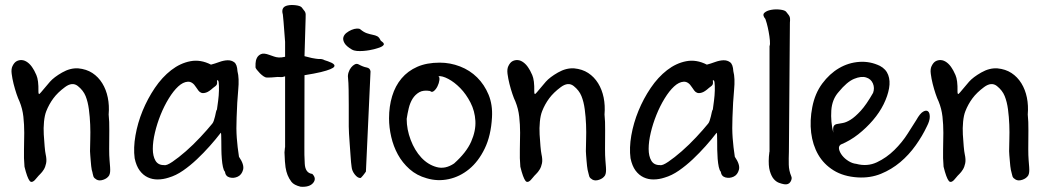

<svg xmlns="http://www.w3.org/2000/svg" viewBox="-20 -703 4135 754"><path d="M406.7 -253.4Q409.7 -226.1 409.2 -190.4Q408.7 -154.8 408.7 -117.7Q408.7 -91.3 410.2 -74.5Q411.6 -57.6 412.4 -46.4Q413.1 -35.2 412.4 -27.6Q411.6 -20 408.7 -14.2Q401.4 -2.4 385.7 2.9Q370.1 8.3 359.4 2.4Q354.5 -0.5 351.6 -3.2Q348.6 -5.9 346.9 -10Q345.2 -14.2 344.2 -20.3Q343.3 -26.4 340.3 -36.1Q339.4 -41 338.1 -51Q336.9 -61 336.2 -72Q335.4 -83 334.5 -93.3Q333.5 -103.5 333.5 -109.4Q333.5 -127.4 334.5 -155.3Q335.4 -183.1 334.2 -213.4Q333 -243.7 329.1 -273.4Q325.2 -303.2 316.2 -325.7Q307.1 -348.1 285.6 -365.2Q264.2 -382.3 235.4 -361.1Q206.5 -339.8 189.5 -316.7Q172.4 -293.5 161.6 -266.1Q155.3 -250 152.8 -224.9Q150.4 -199.7 151.9 -175Q153.3 -150.4 155.3 -128.4Q157.2 -106.4 159.2 -97.7Q164.1 -76.2 161.1 -61.8Q158.2 -47.4 151.9 -37.1Q145.5 -26.9 138.2 -19.8Q130.9 -12.7 125.5 -5.9Q106.4 19.5 96.7 7.6Q86.9 -4.4 76.2 -48.3Q73.2 -82 74.2 -115.5Q75.2 -148.9 75.2 -181.4Q75.2 -213.9 71.8 -244.9Q68.4 -275.9 56.6 -304.7Q51.3 -315.4 44.9 -334.2Q38.6 -353 33.4 -373.5Q28.3 -394 25.9 -412.8Q23.4 -431.6 28.8 -442.9Q35.6 -457.5 45.2 -462.6Q54.7 -467.8 65.9 -467Q77.1 -466.3 88.4 -458Q99.6 -449.7 107.9 -436.5Q113.8 -428.7 122.8 -408.4Q131.8 -388.2 130.9 -344.2Q130.9 -330.6 135.5 -334.7Q140.1 -338.9 150.4 -351.6Q160.6 -364.3 176.3 -382.1Q191.9 -399.9 223.9 -418.2Q255.9 -436.5 287.1 -434.6Q319.3 -431.6 342.8 -416.3Q366.2 -400.9 381.6 -376Q397 -351.1 403.3 -319.8Q409.7 -288.6 406.7 -253.4Z M508.8 -81.5Q503.4 -122.1 512 -171.1Q520.5 -220.2 540 -267.8Q559.6 -315.4 588.1 -357.7Q616.7 -399.9 652.3 -427.5Q688 -455.1 727.8 -462.6Q767.6 -470.2 808.6 -449.2Q823.7 -453.1 841.1 -459.5Q858.4 -465.8 873.5 -466.3Q888.7 -466.8 899.9 -458.5Q911.1 -450.2 912.6 -423.3Q919.9 -396 915.5 -349.9Q911.1 -303.7 909.2 -241.2Q907.2 -197.3 909.9 -161.1Q912.6 -125 918.5 -87.4Q939.9 -56.2 934.6 -36.4Q929.2 -16.6 913.8 -9.3Q898.4 -2 882.1 -6.1Q865.7 -10.3 863.3 -28.8Q858.4 -33.7 855.5 -47.4Q852.5 -61 851.1 -79.1Q849.6 -97.2 849.4 -115.7Q849.1 -134.3 849.1 -149.4Q849.1 -164.6 848.6 -173.8Q848.1 -183.1 846.7 -181.2Q827.6 -156.2 803.7 -129.4Q779.8 -102.5 753.4 -77.6Q727.1 -52.7 699 -33.2Q670.9 -13.7 642.1 -5.4Q621.1 1.5 599.9 1.7Q578.6 2 560.3 -6.6Q542 -15.1 528.6 -33.2Q515.1 -51.3 508.8 -81.5ZM832 -387.2Q833 -378.9 832.5 -375.5Q832 -372.1 830.3 -369.4Q828.6 -366.7 825.4 -364.3Q822.3 -361.8 816.9 -357.9Q800.3 -342.8 789.1 -339.4Q777.8 -335.9 771 -338.4Q764.2 -340.8 759.5 -346.9Q754.9 -353 750 -360.4Q735.8 -383.3 717.3 -382.1Q698.7 -380.9 679.9 -363.5Q661.1 -346.2 642.8 -316.4Q624.5 -286.6 610.6 -252Q596.7 -217.3 588.4 -182.1Q580.1 -147 580.1 -118.4Q580.1 -89.8 590.6 -72Q601.1 -54.2 624.5 -54.7Q633.8 -51.8 657.5 -67.9Q681.2 -84 710 -109.1Q738.8 -134.3 766.6 -164.1Q794.4 -193.8 813.5 -217.3Q816.9 -221.2 819.6 -229Q822.3 -236.8 824.5 -246.1Q826.7 -255.4 828.1 -262.7Q829.6 -270 832 -272.9Q834 -286.6 836.7 -307.4Q839.4 -328.1 839.8 -347.4Q840.3 -366.7 838.9 -378.7Q837.4 -390.6 832 -387.2Z M1099.6 -403.3Q1089.8 -399.4 1080.6 -400.4Q1071.3 -401.4 1059.3 -399.9Q1047.4 -398.4 1027.8 -398.4Q1022.5 -398.4 1015.1 -403.3Q1007.8 -408.2 1000.7 -415.3Q993.7 -422.4 988.5 -429.2Q983.4 -436 983.4 -438.5Q983.4 -442.9 983.6 -454.1Q983.9 -465.3 988.8 -475.3Q993.7 -485.4 1004.9 -490.5Q1016.1 -495.6 1038.1 -487.3Q1047.4 -484.4 1055.7 -481.2Q1064 -478 1074.5 -477.3Q1085 -476.6 1099.6 -480V-538.6Q1091.8 -643.6 1090.8 -646Q1086.4 -660.6 1091.1 -669.7Q1095.7 -678.7 1109.6 -681.6Q1123.5 -684.6 1141.4 -682.4Q1159.2 -680.2 1165 -673.8Q1169.9 -666.5 1173.1 -663.1Q1176.3 -659.7 1178.2 -655.8Q1180.2 -651.9 1180.4 -646.7Q1180.7 -641.6 1180.2 -630.4L1175.8 -482.4Q1193.4 -477.5 1204.1 -475.3Q1214.8 -473.1 1220.9 -472.4Q1227.1 -471.7 1230 -471.4Q1232.9 -471.2 1235.6 -471.4Q1238.3 -471.7 1241 -471.2Q1243.7 -470.7 1250 -469.2Q1249.5 -468.3 1254.9 -466.6Q1260.3 -464.8 1267.6 -462.4Q1274.9 -460 1282 -456.5Q1289.1 -453.1 1292 -449.2Q1294.9 -445.3 1292.2 -440.9Q1289.6 -436.5 1276.9 -431.2Q1264.2 -425.8 1240 -419.9Q1215.8 -414.1 1175.8 -407.7L1175.3 -124.5Q1174.8 -96.7 1176.8 -60.1Q1178.7 -23.4 1206.5 -20Q1224.1 -2 1209.7 15.4Q1195.3 32.7 1160.6 30.3Q1134.3 23.9 1124.5 11Q1114.7 -2 1109.4 -15.4Q1104 -28.8 1101.3 -46.1Q1098.6 -63.5 1097.2 -104.5Q1098.6 -123.5 1099.1 -124Q1099.6 -124.5 1099.6 -123.8Q1099.6 -123 1099.6 -130.6Q1099.6 -138.2 1099.6 -171.4Z M1349.6 -206.1Q1349.6 -213.4 1349.6 -237.5Q1349.6 -261.7 1349.6 -291Q1349.6 -320.3 1349.1 -350.1Q1348.6 -379.9 1346.7 -397.5Q1345.2 -407.7 1348.9 -418.9Q1352.5 -430.2 1359.1 -438.2Q1365.7 -446.3 1373.3 -450.2Q1380.9 -454.1 1388.2 -450.2Q1406.2 -440.4 1419.9 -438Q1433.6 -435.5 1435.1 -422.4L1417 -29.3Q1416.5 -28.3 1413.3 -23.9Q1410.2 -19.5 1406.5 -14.9Q1402.8 -10.3 1399.7 -7.1Q1396.5 -3.9 1395 -3.9Q1384.3 -3.9 1373.3 -17.8Q1362.3 -31.7 1360.8 -47.4Q1358.4 -64 1356.9 -87.9Q1355.5 -111.8 1353.5 -135.3Q1351.6 -158.7 1350.6 -178Q1349.6 -197.3 1349.6 -206.1ZM1361.3 -508.8Q1339.8 -521.5 1332.8 -533.9Q1325.7 -546.4 1328.4 -556.4Q1331.1 -566.4 1340.3 -573.7Q1349.6 -581.1 1360.6 -585.7Q1371.6 -590.3 1381.3 -590.8Q1391.1 -591.3 1395 -587.9Q1408.2 -576.7 1420.7 -572.5Q1433.1 -568.4 1443.6 -566.4Q1454.1 -564.5 1461.7 -560.5Q1469.2 -556.6 1474.6 -544.4Q1475.6 -542.5 1480.7 -539.1Q1485.8 -535.6 1487.3 -531.2Q1488.8 -526.9 1481.2 -521.5Q1473.6 -516.1 1449.2 -509.8Q1441.9 -507.8 1430.7 -505.9Q1419.4 -503.9 1406.2 -502.9Q1393.1 -502 1381.3 -502.9Q1369.6 -503.9 1361.3 -508.8Z M1507.8 -238.3Q1507.8 -285.2 1520 -325.4Q1532.2 -365.7 1556.9 -395Q1581.5 -424.3 1618.7 -440.7Q1655.8 -457 1707 -457Q1748 -457 1786.6 -442.1Q1825.2 -427.2 1853.8 -398.9Q1882.3 -370.6 1898.7 -331.1Q1915 -291.5 1912.1 -242.2Q1908.2 -170.4 1883.5 -119.6Q1858.9 -68.8 1822.3 -38.8Q1785.6 -8.8 1741.9 0.5Q1698.2 9.8 1655.8 -2.9Q1616.7 -13.7 1588.4 -38.8Q1560.1 -64 1542.5 -96.2Q1524.9 -128.4 1516.4 -165.5Q1507.8 -202.6 1507.8 -238.3ZM1577.1 -236.3Q1577.1 -194.8 1592.8 -153.6Q1608.4 -112.3 1634.5 -84.2Q1660.6 -56.2 1694.6 -46.9Q1728.5 -37.6 1763.2 -61Q1811.5 -104 1830.3 -146.7Q1849.1 -189.5 1846.9 -228.3Q1844.7 -267.1 1827.6 -300.3Q1810.5 -333.5 1787.6 -356.9Q1764.6 -380.4 1740.5 -393.1Q1716.3 -405.8 1701.2 -403.8Q1707 -400.9 1705.6 -388.7Q1704.1 -376.5 1698.2 -364.5Q1692.4 -352.5 1684.1 -345.7Q1675.8 -338.9 1668.9 -345.7Q1642.6 -350.1 1626.5 -340.8Q1610.4 -331.5 1600.3 -315.4Q1590.3 -299.3 1585.2 -278.1Q1580.1 -256.8 1577.1 -236.3Z M2354 -253.4Q2356.9 -226.1 2356.4 -190.4Q2356 -154.8 2356 -117.7Q2356 -91.3 2357.4 -74.5Q2358.9 -57.6 2359.6 -46.4Q2360.4 -35.2 2359.6 -27.6Q2358.9 -20 2356 -14.2Q2348.6 -2.4 2333 2.9Q2317.4 8.3 2306.6 2.4Q2301.8 -0.5 2298.8 -3.2Q2295.9 -5.9 2294.2 -10Q2292.5 -14.2 2291.5 -20.3Q2290.5 -26.4 2287.6 -36.1Q2286.6 -41 2285.4 -51Q2284.2 -61 2283.4 -72Q2282.7 -83 2281.7 -93.3Q2280.8 -103.5 2280.8 -109.4Q2280.8 -127.4 2281.7 -155.3Q2282.7 -183.1 2281.5 -213.4Q2280.3 -243.7 2276.4 -273.4Q2272.5 -303.2 2263.4 -325.7Q2254.4 -348.1 2232.9 -365.2Q2211.4 -382.3 2182.6 -361.1Q2153.8 -339.8 2136.7 -316.7Q2119.6 -293.5 2108.9 -266.1Q2102.5 -250 2100.1 -224.9Q2097.7 -199.7 2099.1 -175Q2100.6 -150.4 2102.5 -128.4Q2104.5 -106.4 2106.4 -97.7Q2111.3 -76.2 2108.4 -61.8Q2105.5 -47.4 2099.1 -37.1Q2092.8 -26.9 2085.4 -19.8Q2078.1 -12.7 2072.8 -5.9Q2053.7 19.5 2043.9 7.6Q2034.2 -4.4 2023.4 -48.3Q2020.5 -82 2021.5 -115.5Q2022.5 -148.9 2022.5 -181.4Q2022.5 -213.9 2019 -244.9Q2015.6 -275.9 2003.9 -304.7Q1998.5 -315.4 1992.2 -334.2Q1985.8 -353 1980.7 -373.5Q1975.6 -394 1973.1 -412.8Q1970.7 -431.6 1976.1 -442.9Q1982.9 -457.5 1992.4 -462.6Q2002 -467.8 2013.2 -467Q2024.4 -466.3 2035.6 -458Q2046.9 -449.7 2055.2 -436.5Q2061 -428.7 2070.1 -408.4Q2079.1 -388.2 2078.1 -344.2Q2078.1 -330.6 2082.8 -334.7Q2087.4 -338.9 2097.7 -351.6Q2107.9 -364.3 2123.5 -382.1Q2139.2 -399.9 2171.1 -418.2Q2203.1 -436.5 2234.4 -434.6Q2266.6 -431.6 2290 -416.3Q2313.5 -400.9 2328.9 -376Q2344.2 -351.1 2350.6 -319.8Q2356.9 -288.6 2354 -253.4Z M2456.1 -81.5Q2450.7 -122.1 2459.2 -171.1Q2467.8 -220.2 2487.3 -267.8Q2506.8 -315.4 2535.4 -357.7Q2564 -399.9 2599.6 -427.5Q2635.3 -455.1 2675 -462.6Q2714.8 -470.2 2755.9 -449.2Q2771 -453.1 2788.3 -459.5Q2805.7 -465.8 2820.8 -466.3Q2835.9 -466.8 2847.2 -458.5Q2858.4 -450.2 2859.9 -423.3Q2867.2 -396 2862.8 -349.9Q2858.4 -303.7 2856.4 -241.2Q2854.5 -197.3 2857.2 -161.1Q2859.9 -125 2865.7 -87.4Q2887.2 -56.2 2881.8 -36.4Q2876.5 -16.6 2861.1 -9.3Q2845.7 -2 2829.3 -6.1Q2813 -10.3 2810.5 -28.8Q2805.7 -33.7 2802.7 -47.4Q2799.8 -61 2798.3 -79.1Q2796.9 -97.2 2796.6 -115.7Q2796.4 -134.3 2796.4 -149.4Q2796.4 -164.6 2795.9 -173.8Q2795.4 -183.1 2793.9 -181.2Q2774.9 -156.2 2751 -129.4Q2727.1 -102.5 2700.7 -77.6Q2674.3 -52.7 2646.2 -33.2Q2618.2 -13.7 2589.4 -5.4Q2568.4 1.5 2547.1 1.7Q2525.9 2 2507.6 -6.6Q2489.3 -15.1 2475.8 -33.2Q2462.4 -51.3 2456.1 -81.5ZM2779.3 -387.2Q2780.3 -378.9 2779.8 -375.5Q2779.3 -372.1 2777.6 -369.4Q2775.9 -366.7 2772.7 -364.3Q2769.5 -361.8 2764.2 -357.9Q2747.6 -342.8 2736.3 -339.4Q2725.1 -335.9 2718.3 -338.4Q2711.4 -340.8 2706.8 -346.9Q2702.1 -353 2697.3 -360.4Q2683.1 -383.3 2664.6 -382.1Q2646 -380.9 2627.2 -363.5Q2608.4 -346.2 2590.1 -316.4Q2571.8 -286.6 2557.9 -252Q2543.9 -217.3 2535.6 -182.1Q2527.3 -147 2527.3 -118.4Q2527.3 -89.8 2537.8 -72Q2548.3 -54.2 2571.8 -54.7Q2581.1 -51.8 2604.7 -67.9Q2628.4 -84 2657.2 -109.1Q2686 -134.3 2713.9 -164.1Q2741.7 -193.8 2760.7 -217.3Q2764.2 -221.2 2766.8 -229Q2769.5 -236.8 2771.7 -246.1Q2773.9 -255.4 2775.4 -262.7Q2776.9 -270 2779.3 -272.9Q2781.2 -286.6 2783.9 -307.4Q2786.6 -328.1 2787.1 -347.4Q2787.6 -366.7 2786.1 -378.7Q2784.7 -390.6 2779.3 -387.2Z M3078.1 -107.4Q3077.1 -80.1 3077.6 -56.4Q3078.1 -32.7 3087.4 -10.7Q3091.8 -1.5 3084.2 11Q3076.7 23.4 3059.1 20.5Q3050.3 19 3039.1 14.9Q3027.8 10.7 3018.6 0Q3009.3 -10.7 3003.2 -31.5Q2997.1 -52.2 2999.5 -87.9Q3001 -106.4 3001.5 -106.9Q3002 -107.4 3002 -106.7Q3002 -106 3002 -113.5Q3002 -121.1 3002 -154.8V-522Q3004.9 -527.8 3003.4 -544.2Q3002 -560.5 2998.5 -578.9Q2995.1 -597.2 2991 -611.8Q2986.8 -626.5 2985.8 -628.4Q2972.7 -644 2981.7 -652.6Q2990.7 -661.1 3008.1 -664.3Q3025.4 -667.5 3043.5 -665.3Q3061.5 -663.1 3066.9 -657.2Q3072.8 -649.4 3075.7 -646Q3078.6 -642.6 3080.3 -638.9Q3082 -635.3 3082.5 -629.9Q3083 -624.5 3082 -613.8Z M3169.9 -282.2Q3180.2 -335.9 3209 -374.8Q3237.8 -413.6 3274.9 -435.3Q3312 -457 3354.5 -460Q3397 -462.9 3435.5 -444.3Q3459.5 -431.6 3468 -408.7Q3476.6 -385.7 3471.4 -356.2Q3466.3 -326.7 3450.2 -293.9Q3434.1 -261.2 3408.2 -231Q3382.3 -200.7 3350.3 -175.5Q3318.4 -150.4 3281.7 -135.3Q3272.5 -128.9 3275.1 -116.7Q3277.8 -104.5 3287.6 -92Q3297.4 -79.6 3312.5 -70.3Q3327.6 -61 3342.3 -59.6Q3385.7 -47.9 3423.6 -65.7Q3461.4 -83.5 3492.2 -113.8Q3522.9 -144 3544.7 -178.5Q3566.4 -212.9 3578.6 -231.9Q3592.8 -257.3 3605 -264.4Q3617.2 -271.5 3624.3 -265.9Q3631.3 -260.3 3631.3 -244.4Q3631.3 -228.5 3620.1 -207Q3602.5 -169.4 3575.9 -132.1Q3549.3 -94.7 3515.4 -66.2Q3481.4 -37.6 3439.7 -20.5Q3397.9 -3.4 3348.6 -6.3Q3292.5 -9.8 3253.7 -33.9Q3214.8 -58.1 3193.1 -95.9Q3171.4 -133.8 3165.5 -181.9Q3159.7 -230 3169.9 -282.2ZM3252.4 -181.6Q3250.5 -200.7 3253.9 -207.3Q3257.3 -213.9 3265.9 -215.8Q3274.4 -217.8 3288.3 -219.7Q3302.2 -221.7 3320.1 -232.7Q3337.9 -243.7 3360.1 -267.8Q3382.3 -292 3408.7 -338.4Q3415.5 -357.4 3408 -375.2Q3400.4 -393.1 3381.1 -398.9Q3361.8 -404.8 3334 -393.3Q3306.2 -381.8 3273.4 -341.8Q3247.6 -313 3244.6 -269.3Q3241.7 -225.6 3252.4 -181.6Z M4016.1 -253.4Q4019 -226.1 4018.6 -190.4Q4018.1 -154.8 4018.1 -117.7Q4018.1 -91.3 4019.5 -74.5Q4021 -57.6 4021.7 -46.4Q4022.5 -35.2 4021.7 -27.6Q4021 -20 4018.1 -14.2Q4010.7 -2.4 3995.1 2.9Q3979.5 8.3 3968.8 2.4Q3963.9 -0.5 3960.9 -3.2Q3958 -5.9 3956.3 -10Q3954.6 -14.2 3953.6 -20.3Q3952.6 -26.4 3949.7 -36.1Q3948.7 -41 3947.5 -51Q3946.3 -61 3945.6 -72Q3944.8 -83 3943.8 -93.3Q3942.9 -103.5 3942.9 -109.4Q3942.9 -127.4 3943.8 -155.3Q3944.8 -183.1 3943.6 -213.4Q3942.4 -243.7 3938.5 -273.4Q3934.6 -303.2 3925.5 -325.7Q3916.5 -348.1 3895 -365.2Q3873.5 -382.3 3844.7 -361.1Q3815.9 -339.8 3798.8 -316.7Q3781.7 -293.5 3771 -266.1Q3764.6 -250 3762.2 -224.9Q3759.8 -199.7 3761.2 -175Q3762.7 -150.4 3764.6 -128.4Q3766.6 -106.4 3768.6 -97.7Q3773.4 -76.2 3770.5 -61.8Q3767.6 -47.4 3761.2 -37.1Q3754.9 -26.9 3747.6 -19.8Q3740.2 -12.7 3734.9 -5.9Q3715.8 19.5 3706.1 7.6Q3696.3 -4.4 3685.5 -48.3Q3682.6 -82 3683.6 -115.5Q3684.6 -148.9 3684.6 -181.4Q3684.6 -213.9 3681.2 -244.9Q3677.7 -275.9 3666 -304.7Q3660.6 -315.4 3654.3 -334.2Q3647.9 -353 3642.8 -373.5Q3637.7 -394 3635.3 -412.8Q3632.8 -431.6 3638.2 -442.9Q3645 -457.5 3654.5 -462.6Q3664.1 -467.8 3675.3 -467Q3686.5 -466.3 3697.8 -458Q3709 -449.7 3717.3 -436.5Q3723.1 -428.7 3732.2 -408.4Q3741.2 -388.2 3740.2 -344.2Q3740.2 -330.6 3744.9 -334.7Q3749.5 -338.9 3759.8 -351.6Q3770 -364.3 3785.6 -382.1Q3801.3 -399.9 3833.3 -418.2Q3865.2 -436.5 3896.5 -434.6Q3928.7 -431.6 3952.1 -416.3Q3975.6 -400.9 3991 -376Q4006.3 -351.1 4012.7 -319.8Q4019 -288.6 4016.1 -253.4Z"/></svg>

Font: AKL 022
Style: Regular
Weight: 400
Designer: AKL
Foundry: AKL
Version: Version 2.053;August 19, 2024;FontCreator 13.0.0.2675 64-bit